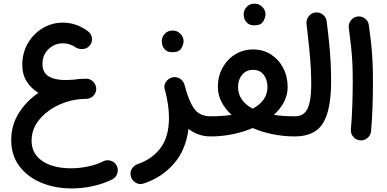

<svg xmlns="http://www.w3.org/2000/svg" viewBox="-20 -715 2121 1053"><path d="M41.5 53.2Q41.5 -27.8 82.8 -94.2Q124 -160.6 190.9 -205.6Q149.9 -230.5 126 -269Q102.1 -307.6 102.1 -358.4Q102.1 -424.3 132.3 -476.8Q162.6 -529.3 213.4 -560.1Q264.2 -590.8 324.7 -590.8Q397.9 -590.8 459 -545.9Q478 -534.2 483.2 -511.5Q488.3 -488.8 475.6 -469.7Q463.9 -452.1 442.4 -447.3Q420.9 -442.4 398.4 -453.1Q364.7 -477.5 325.2 -477.5Q279.3 -477.5 246.1 -445.6Q212.9 -413.6 212.9 -364.3Q212.9 -317.9 246.1 -296.9Q279.3 -275.9 339.4 -275.9Q357.4 -275.9 381.3 -277.8Q415 -283.2 448.7 -283.2H449.2Q465.8 -284.2 479.5 -276.1Q493.2 -268.1 500.5 -254.9Q507.8 -242.2 507.8 -228Q507.8 -209.5 496.8 -195.1Q485.8 -180.7 468.8 -175.3Q468.8 -175.3 468.8 -175.3Q467.8 -175.3 466.3 -174.8Q460.4 -173.3 454.1 -172.9Q446.3 -172.4 437.5 -172.4Q428.7 -172.4 413.1 -170.4Q407.7 -169.9 402.3 -169.4Q337.9 -160.2 281 -128.9Q224.1 -97.7 188.7 -50Q153.3 -2.4 153.3 56.6Q153.3 106.4 181.2 140.1Q209 173.8 257.6 190.9Q306.2 208 368.2 208Q416 208 463.1 198Q510.3 188 545.4 169.9Q565.4 159.7 587.9 166.7Q610.4 173.8 620.1 193.8Q630.4 213.9 623.3 236.1Q616.2 258.3 596.2 268.6Q548.8 292.5 490.7 305.4Q432.6 318.4 373.5 318.4Q280.8 318.4 205.3 286.6Q129.9 254.9 85.7 195.6Q41.5 136.2 41.5 53.2Z M883.8 -223.6Q876.5 -245.1 889.6 -265.1Q902.8 -285.2 925.3 -290.5Q933.1 -292.5 940.4 -292Q959 -291 972.4 -279.8Q985.8 -268.6 990.7 -253.4Q991.7 -251.5 992.2 -249Q1015.1 -160.6 1044.9 -118.9Q1074.7 -77.1 1135.3 -77.1H1135.7Q1158.7 -77.1 1174.8 -61Q1190.9 -44.9 1190.9 -22Q1190.9 0.5 1174.8 16.8Q1158.7 33.2 1135.7 33.2H1135.3Q1099.1 33.2 1068.8 22.2Q1038.6 11.2 1013.7 -7.8Q999 108.4 933.1 183.3Q867.2 258.3 769.5 291Q744.6 299.3 724.6 287.1Q704.6 274.9 698.7 255.4Q690.9 229.5 703.1 210.7Q715.3 191.9 733.4 185.5Q814.5 158.2 860.6 96.4Q906.7 34.7 906.7 -68.4Q906.7 -134.8 886.7 -213.9Q885.3 -218.8 883.8 -223.6ZM867.2 -489.7Q867.2 -511.7 883.5 -529.5Q899.9 -547.4 925.8 -547.4Q944.3 -547.4 957 -539.6Q969.7 -531.7 977.1 -520.5Q986.8 -504.4 986.8 -489.3Q986.8 -471.2 974.4 -450Q961.9 -428.7 926.3 -428.7Q901.9 -428.7 889.4 -439.2Q877 -449.7 871.6 -463.4Q867.2 -476.1 867.2 -489.7Z M1080.6 -22Q1080.6 -44.9 1096.9 -61Q1113.3 -77.1 1135.7 -77.1Q1198.2 -77.1 1250 -85Q1214.8 -117.2 1194.8 -156Q1174.8 -194.8 1174.8 -238.8Q1174.8 -295.9 1200 -342.3Q1225.1 -388.7 1269 -416.3Q1313 -443.8 1368.2 -443.8Q1423.8 -443.8 1466.6 -416Q1509.3 -388.2 1533.4 -341.6Q1557.6 -294.9 1557.6 -237.8Q1557.6 -194.3 1537.4 -155.5Q1517.1 -116.7 1481.9 -85Q1533.2 -77.1 1596.2 -77.1H1596.7Q1619.6 -77.1 1635.7 -61Q1651.9 -44.9 1651.9 -22Q1651.9 0.5 1635.7 16.8Q1619.6 33.2 1596.7 33.2H1596.2Q1535.2 33.2 1476.1 21.2Q1417 9.3 1365.7 -12.7Q1314 9.3 1255.1 21.2Q1196.3 33.2 1135.7 33.2Q1113.3 33.2 1096.9 16.8Q1080.6 0.5 1080.6 -22ZM1285.6 -238.8Q1285.6 -198.7 1306.6 -168.9Q1327.6 -139.2 1365.7 -119.1Q1404.3 -139.2 1425.5 -168.7Q1446.8 -198.2 1446.8 -237.8Q1446.8 -278.3 1426 -305.2Q1405.3 -332 1368.2 -332Q1331.1 -332 1308.3 -305.4Q1285.6 -278.8 1285.6 -238.8ZM1316.4 -637.2Q1316.4 -659.2 1332.8 -677Q1349.1 -694.8 1375 -694.8Q1393.6 -694.8 1406.2 -687Q1418.9 -679.2 1426.3 -668Q1436 -651.9 1436 -636.7Q1436 -618.7 1423.6 -597.4Q1411.1 -576.2 1375.5 -576.2Q1351.1 -576.2 1338.6 -586.7Q1326.2 -597.2 1320.8 -610.8Q1316.4 -623.5 1316.4 -637.2Z M1541.5 -22Q1541.5 -44.9 1557.9 -61Q1574.2 -77.1 1596.7 -77.1Q1647.5 -77.1 1667.2 -120.4Q1687 -163.6 1687 -249Q1687 -294.9 1684.6 -340.8Q1682.1 -386.7 1676.5 -444.6Q1670.9 -502.4 1661.1 -584Q1658.7 -606.4 1672.6 -625Q1686.5 -643.6 1709 -646.5Q1731.4 -649.4 1750 -635.5Q1768.6 -621.6 1771.5 -598.6Q1780.3 -529.8 1785.6 -475.1Q1791 -420.4 1793.5 -371.1Q1795.9 -321.8 1795.9 -268.6Q1795.9 -111.3 1751.2 -39.1Q1706.5 33.2 1596.7 33.2Q1574.2 33.2 1557.9 16.8Q1541.5 0.5 1541.5 -22Z M1893.1 -562Q1890.1 -584.5 1904.3 -603Q1918.5 -621.6 1940.9 -624.5Q1963.4 -627.4 1981.7 -613.5Q2000 -599.6 2002.9 -576.7Q2011.7 -513.7 2016.6 -465.1Q2021.5 -416.5 2023.4 -369.9Q2025.4 -323.2 2025.4 -265.1Q2025.4 -197.3 2022.9 -127Q2020.5 -56.6 2015.1 3.9Q2013.2 26.4 1995.6 41.5Q1978 56.6 1955.1 54.7Q1932.6 52.7 1917.5 35.2Q1902.3 17.6 1904.3 -4.9Q1909.7 -65.4 1912.1 -135Q1914.6 -204.6 1914.6 -270.5Q1914.6 -324.7 1912.6 -366.9Q1910.6 -409.2 1906 -454.3Q1901.4 -499.5 1893.1 -562Z"/></svg>

Font: Mikhak SemiBold
Style: Regular
Weight: 600
Designer: Amin Abedi
Version: Version 3.3